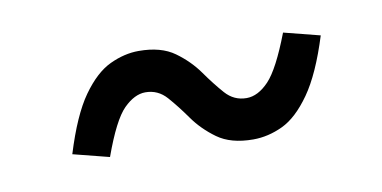

<svg xmlns="http://www.w3.org/2000/svg" viewBox="-35 -465 657 330"><g transform="rotate(-10 294.0 -300.0)"><path d="M386 -208Q347 -208 323.5 -225Q300 -242 284.5 -264Q269 -286 254 -303Q239 -320 217 -320Q198 -320 179 -301Q160 -282 138 -221L75 -237Q95 -302 118.5 -335Q142 -368 167.5 -380Q193 -392 218 -392Q257 -392 280.5 -375Q304 -358 319.5 -336Q335 -314 350 -297Q365 -280 387 -280Q407 -280 426 -300Q445 -320 468 -380L531 -364Q511 -300 487 -266Q463 -232 437.5 -220Q412 -208 386 -208Z"/></g></svg>

Font: Inria Sans
Style: Italic
Weight: 400
Italic angle: -10°
Designer: Black Foundry Team
Foundry: Black Foundry
Version: Version 1.2; ttfautohint (v1.8.3)